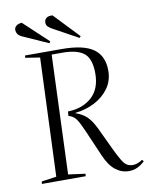

<svg xmlns="http://www.w3.org/2000/svg" viewBox="-100 -998 841 1083"><g transform="rotate(-10 320.5 -456.0)"><path d="M269 -377Q353 -379 405.5 -426Q458 -473 458 -562Q458 -646 419 -677.5Q380 -709 296 -709H234L208 -27L305 -14L304 0H53L55 -14L140 -26L167 -704L84 -717L85 -730H294Q420 -730 476.5 -689.5Q533 -649 533 -565Q533 -507 501.5 -463.5Q470 -420 419 -394Q368 -368 309 -362V-360Q347 -347 371.5 -324Q396 -301 419 -254L480 -125Q501 -81 515.5 -57Q530 -33 544.5 -24.5Q559 -16 578 -16Q604 -16 633 -36L641 -26Q621 -7 599 3.5Q577 14 550 14Q508 14 473 -13.5Q438 -41 412 -102L348 -250Q327 -299 311.5 -321.5Q296 -344 267 -352ZM262 -853Q246 -862 238 -870.5Q230 -879 230 -893Q230 -909 242 -918.5Q254 -928 277 -926L413 -783L406 -774ZM88 -839Q70 -847 63 -858Q56 -869 56 -882Q56 -896 68 -905Q80 -914 99 -915L239 -784L233 -774Z"/></g></svg>

Font: Literata 72pt Light
Style: Italic
Weight: 300
Italic angle: -2°
Designer: Latin by Veronika Burian and Jose Scaglione. Greek by Irene Vlachou. Cyrillic by Vera Evstafieva
Foundry: TypeTogether
Version: Version 3.002